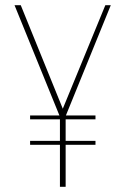

<svg xmlns="http://www.w3.org/2000/svg" viewBox="-20 -720 484 740"><path d="M348 -260H233V-177H348V-162H233V0H211V-162H96V-177H211V-260H96V-275H209L36 -700H60L222 -301L386 -700H407L234 -275H348Z"/></svg>

Font: TypoPRO Bebas Neue
Style: Regular
Weight: 300
Designer: Ryoichi Tsunekawa
Foundry: Ryoichi Tsunekawa
Version: Version 001.003